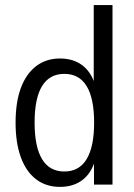

<svg xmlns="http://www.w3.org/2000/svg" viewBox="-20 -725 527 754"><path d="M215.2 8.9Q160.7 8.9 121.6 -21Q82.4 -51 61.8 -107.5Q41.2 -163.9 41.2 -243.4Q41.2 -323.6 61.9 -379.5Q82.7 -435.3 121.9 -465.3Q161.2 -495.3 215.5 -495.3Q271.9 -495.3 308.5 -464.4Q345.1 -433.6 357.6 -374.5H348.1V-705H421.8V0H349.1V-112.3H357.6Q345.1 -52.8 308.5 -21.9Q271.9 8.9 215.2 8.9ZM232.8 -51.5Q290.7 -51.5 320.1 -99.9Q349.6 -148.2 349.6 -243.4Q349.6 -339.1 320.1 -387Q290.7 -434.9 232.8 -434.9Q174.6 -434.9 145.3 -387.1Q115.9 -339.3 115.9 -243.4Q115.9 -148.2 145.3 -99.9Q174.6 -51.5 232.8 -51.5Z"/></svg>

Font: Nunito Sans 12pt ExtraLight Condensed
Style: Regular
Weight: 200
Width: 3
Version: Version 3.101;gftools[0.9.27]